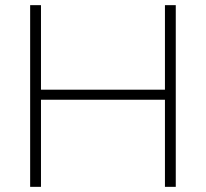

<svg xmlns="http://www.w3.org/2000/svg" viewBox="-20 -725 799 745"><path d="M97 0V-705H139V-377H620V-705H662V0H620V-338H139V0Z"/></svg>

Font: Mulish ExtraLight ExtraLight
Style: Regular
Weight: 250
Version: Version 3.603